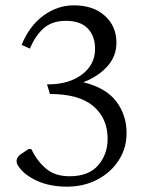

<svg xmlns="http://www.w3.org/2000/svg" viewBox="-20 -560 540 719"><path d="M231 139Q167 139 119.5 117.5Q72 96 50 64Q46 59 44 53.5Q42 48 42 43Q42 30 57 18L87 -2H97L106 15Q128 54 159.5 77Q191 100 241 100Q312 100 347.5 59Q383 18 383 -40Q383 -117 329.5 -162.5Q276 -208 167 -208L156 -244H159Q238 -244 287 -281Q336 -318 336 -377Q336 -425 308.5 -453.5Q281 -482 227 -482Q176 -482 144.5 -455Q113 -428 92 -378L61 -392Q90 -463 142.5 -501.5Q195 -540 257 -540Q329 -540 372.5 -501Q416 -462 416 -400Q416 -349 381.5 -311Q347 -273 292 -252Q377 -231 415.5 -180Q454 -129 454 -62Q454 -5 424.5 40.5Q395 86 344.5 112.5Q294 139 231 139Z"/></svg>

Font: Spectral SC Light
Style: Regular
Weight: 300
Designer: Jean-Baptiste Levee
Foundry: Production Type
Version: Version 2.001